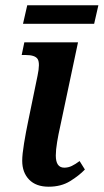

<svg xmlns="http://www.w3.org/2000/svg" viewBox="-20 -696 392 726"><path d="M164 10Q116 10 90 -17Q64 -44 64 -88Q64 -112 71 -154.5Q78 -197 86 -235L122 -410Q132 -457 122.5 -472.5Q113 -488 77 -488H62L72 -536H275L207 -215Q201 -189 196 -159Q191 -129 191 -108Q191 -62 223 -62Q238 -62 251.5 -68.5Q265 -75 281 -87L301 -55Q279 -32 245 -11Q211 10 164 10ZM67 -606 83 -676H352L336 -606Z"/></svg>

Font: Noto Serif SemiCondensed SemiBold
Style: Italic
Weight: 600
Width: 4
Italic angle: -12°
Designer: Monotype Design Team
Foundry: Monotype Imaging Inc.
Version: Version 2.014; ttfautohint (v1.8.4.7-5d5b)